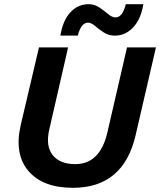

<svg xmlns="http://www.w3.org/2000/svg" viewBox="-20 -886 764 916"><path d="M664 -866Q652 -794 615 -755Q578 -716 528 -716Q498 -716 474.5 -731.5Q451 -747 433 -762.5Q415 -778 400 -778Q367 -778 351 -716H268Q280 -789 316 -827.5Q352 -866 403 -866Q431 -866 454.5 -850Q478 -834 496.5 -818.5Q515 -803 531 -803Q565 -803 580 -866ZM328 10Q184 10 115.5 -70.5Q47 -151 79 -290L166 -660H305L215 -268Q197 -189 231.5 -146Q266 -103 339 -103Q457 -103 492 -253L586 -660H724L627 -241Q569 10 328 10Z"/></svg>

Font: Elaine Sans SemiBold
Style: Italic
Weight: 600
Italic angle: -13°
Designer: Wei Huang
Foundry: Wei Huang
Version: Version 2.001;December 24, 2019;FontCreator 12.0.0.2547 64-b